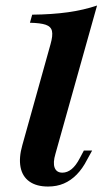

<svg xmlns="http://www.w3.org/2000/svg" viewBox="-20 -661 370 692"><path d="M153.2 11.3Q111.3 11.3 85.9 -6.9Q60.5 -25 54 -58.9Q47.6 -92.7 60.5 -137.9L162.1 -501.6Q171 -533.1 167.3 -549.2Q163.7 -565.3 144.8 -571.8Q125.8 -578.2 87.9 -579L96 -608.1Q168.5 -608.9 225.4 -616.9Q282.3 -625 329.8 -641.1L179.8 -106.5Q170.2 -74.2 177 -56.5Q183.9 -38.7 204.8 -38.7Q222.6 -38.7 238.3 -51.6Q254 -64.5 267.7 -91.1L282.3 -118.5H312.1L293.5 -84.7Q277.4 -53.2 256.5 -31.9Q235.5 -10.5 210.1 0.4Q184.7 11.3 153.2 11.3Z"/></svg>

Font: Playfair 5pt SemiExpanded Light ExtraBold
Style: Italic
Weight: 800
Italic angle: -15.6°
Version: Version 2.001;gftools[0.9.30]